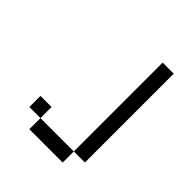

<svg xmlns="http://www.w3.org/2000/svg" viewBox="-163 -663 764 764"><g transform="rotate(45 219.0 -281.0)"><path d="M312.5 -562.5H375V-62.5H312.5ZM125 -62.5H312.5V0H125ZM62.5 -125H125V-62.5H62.5Z"/></g></svg>

Font: Pixel Operator
Style: Regular
Weight: 400
Designer: Jayvee Enaguas (HarvettFox96)
Version: 2016.04.25